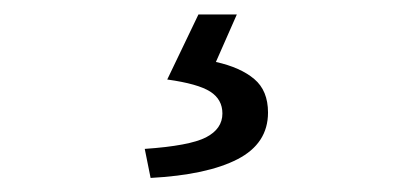

<svg xmlns="http://www.w3.org/2000/svg" viewBox="-20 -23 582 269"><path d="M191 226.3 182.8 185.6Q245.4 181.3 268.5 169.5Q291.6 157.6 291.6 136Q291.6 116.3 274.6 105.4Q257.5 94.4 214.3 88.4L258 -2.7H311.8L282.5 63.8Q317.1 71.5 336.3 87.8Q355.5 104 355.5 134.7Q355.5 178 312.9 200Q270.4 222 191 226.3Z"/></svg>

Font: Source Sans 3 Variable
Style: Regular
Weight: 200
Designer: Paul D. Hunt
Foundry: Adobe Systems Incorporated
Version: Version 3.026